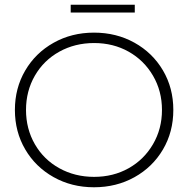

<svg xmlns="http://www.w3.org/2000/svg" viewBox="-20 -787 801 812"><path d="M377.5 5Q283 5 206.5 -38Q130 -81 86.5 -155.5Q43 -230 43 -322Q43 -414 86.5 -488.5Q130 -563 206.5 -606Q283 -649 377.5 -649Q472 -649 548.5 -606.5Q625 -564 669 -489.5Q713 -415 713 -322Q713 -229 669 -154.5Q625 -80 548.5 -37.5Q472 5 377.5 5ZM378 -39Q459 -39 524 -75.5Q589 -112 627 -177Q665 -242 665 -322Q665 -402 627 -467Q589 -532 524 -568.5Q459 -605 378 -605Q297 -605 231 -568.5Q165 -532 127.5 -467Q90 -402 90 -322Q90 -242 127.5 -177Q165 -112 231 -75.5Q297 -39 378 -39ZM279 -767H550V-734H279Z"/></svg>

Font: Montserrat Ace
Style: Light
Weight: 300
Designer: Julieta Ulanovsky
Foundry: Julieta Ulanovsky
Version: Version 1